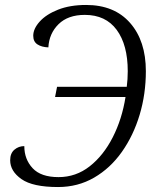

<svg xmlns="http://www.w3.org/2000/svg" viewBox="-20 -744 642 774"><path d="M214 10Q112 10 66.5 -22Q21 -54 21 -98Q21 -126 38 -140.5Q55 -155 78 -155Q78 -102 111.5 -66Q145 -30 216 -30Q286 -30 341.5 -73.5Q397 -117 434.5 -190.5Q472 -264 486 -353H202L210 -394H491Q495 -425 495 -457Q495 -563 450.5 -623.5Q406 -684 322 -684Q254 -684 216 -646.5Q178 -609 175 -553Q148 -554 131 -565Q114 -576 114 -600Q114 -628 140 -657Q166 -686 214 -705Q262 -724 327 -724Q441 -724 504.5 -651.5Q568 -579 568 -457Q568 -365 543 -281.5Q518 -198 471.5 -132Q425 -66 359.5 -28Q294 10 214 10Z"/></svg>

Font: Noto Serif Light
Style: Italic
Weight: 300
Italic angle: -12°
Designer: Monotype Design Team
Foundry: Monotype Imaging Inc.
Version: Version 2.013